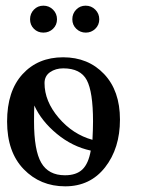

<svg xmlns="http://www.w3.org/2000/svg" viewBox="-20 -654 512 677"><path d="M202.5 -452Q291 -452 347 -393Q403 -334 403 -232.5Q403 -131 350.5 -64Q298 3 210 3Q122 3 63.5 -57.5Q5 -118 5 -225.5Q5 -333 59.5 -392.5Q114 -452 202.5 -452ZM203 -413Q176 -413 156.5 -399.5Q137 -386 137 -361Q137 -297 187 -238.5Q237 -180 306 -161Q308 -199 308 -226Q308 -330 286 -371.5Q264 -413 203 -413ZM100 -226Q100 -124 125.5 -80Q151 -36 209 -36Q249 -36 270.5 -56.5Q292 -77 300 -123Q235 -137 180.5 -182Q126 -227 101 -282Q100 -265 100 -226ZM99.5 -552.5Q86 -566 86 -586Q86 -606 99.5 -620Q113 -634 133 -634Q153 -634 167 -620Q181 -606 181 -586Q181 -566 167 -552.5Q153 -539 133 -539Q113 -539 99.5 -552.5ZM249 -552.5Q235 -566 235 -586Q235 -606 248.5 -620Q262 -634 282 -634Q302 -634 316 -620Q330 -606 330 -586Q330 -566 316 -552.5Q302 -539 282.5 -539Q263 -539 249 -552.5Z"/></svg>

Font: Sofia
Style: Regular
Weight: 400
Designer: Paula Nazal and Daniel Hernndez
Foundry: Paula Nazal, Daniel Hernndez
Version: Version 1.001